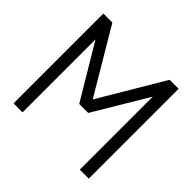

<svg xmlns="http://www.w3.org/2000/svg" viewBox="-190 -1005 1209 1209"><g transform="rotate(45 415.0 -400.0)"><path d="M750 0H670V-650L455 -290H375L160 -650V0H80V-800H160L415 -370L670 -800H750Z"/></g></svg>

Font: Gauge
Style: Regular
Weight: 400
Designer: Daniel Pimley
Foundry: Daniel Pimley
Version: Version 2.0